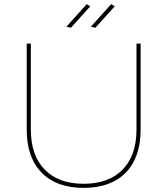

<svg xmlns="http://www.w3.org/2000/svg" viewBox="-20 -911 814 934"><path d="M387 -17Q509 -17 576.5 -86Q644 -155 644 -281V-699H664V-281Q664 -145 591.5 -71Q519 3 387 3Q255 3 182.5 -71Q110 -145 110 -281V-699H130V-281Q130 -155 197.5 -86Q265 -17 387 -17ZM419 -880 325 -776 303 -781 402 -891ZM538 -880 444 -776 422 -781 521 -891Z"/></svg>

Font: Montserrat-Arabic Thin
Style: Regular
Weight: 250
Designer: Mohamed Gaber
Foundry: Kief Type Foundry
Version: Version 5.008